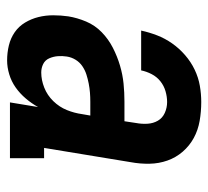

<svg xmlns="http://www.w3.org/2000/svg" viewBox="-43 -535 586 540"><g transform="rotate(90 250.0 -265.0)"><path d="M150 8Q128 8 107.5 3Q87 -2 70.5 -13.5Q54 -25 43.5 -42.5Q33 -60 28 -80Q23 -100 23 -121.5Q23 -143 26 -164Q30 -189 40.5 -214Q51 -239 70.5 -258Q90 -277 114.5 -289.5Q139 -302 164.5 -309.5Q190 -317 215 -319.5Q240 -322 266 -322H321L326 -355Q329 -371 328 -387Q327 -403 319.5 -416Q312 -429 297.5 -435.5Q283 -442 267 -442Q252 -442 236.5 -437.5Q221 -433 208.5 -423Q196 -413 188.5 -398.5Q181 -384 178 -369H66Q71 -392 79.5 -414Q88 -436 102 -456Q116 -476 135 -492.5Q154 -509 176 -519.5Q198 -530 221 -534Q244 -538 267 -538Q294 -538 320 -533.5Q346 -529 368 -517Q390 -505 406.5 -486Q423 -467 431.5 -443Q440 -419 440.5 -392.5Q441 -366 436 -339L396 -96H425V0H268L281 -79Q271 -61 257 -44.5Q243 -28 226 -16Q209 -4 189 2Q169 8 150 8ZM184 -88Q205 -88 226.5 -96.5Q248 -105 264.5 -122Q281 -139 289.5 -160Q298 -181 301 -203L305 -226H266Q253 -226 240.5 -225Q228 -224 215 -221.5Q202 -219 189.5 -215Q177 -211 166 -203.5Q155 -196 148 -184.5Q141 -173 139 -160Q137 -147 138 -134.5Q139 -122 144 -110.5Q149 -99 160 -93.5Q171 -88 184 -88Z"/></g></svg>

Font: Iosevka Slab Oblique
Style: Bold
Weight: 700
Italic angle: -9°
Monospace: yes
Designer: Belleve Invis
Foundry: Belleve Invis
Version: Version 11.1.1; ttfautohint (v1.8.3)